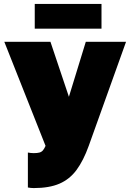

<svg xmlns="http://www.w3.org/2000/svg" viewBox="-20 -743 664 978"><path d="M152 215Q137 215 122 212V34Q137 37 152 37Q170 37 181 34Q192 31 199 22.5Q206 14 212 0L2 -530H237L331 -250L417 -530H622L432 0Q405 75 370 122.5Q335 170 283 192.5Q231 215 152 215ZM157 -597V-723H497V-597Z"/></svg>

Font: Golos Text Black
Style: Regular
Weight: 900
Designer: A.Korolkova, Vitaly Kuzmin
Foundry: ParaType Ltd
Version: Version 2.004